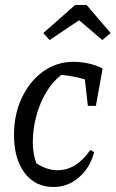

<svg xmlns="http://www.w3.org/2000/svg" viewBox="-20 -738 462 767"><path d="M194 9Q121 9 78.5 -47Q36 -103 36 -199Q36 -282 67.5 -348Q99 -414 152.5 -452.5Q206 -491 273 -491Q306 -491 337.5 -483.5Q369 -476 390 -464L363 -315H331L319 -421Q275 -434 225 -439Q189 -411 163.5 -367.5Q138 -324 124.5 -272.5Q111 -221 111 -170Q111 -125 125 -86Q167 -58 210 -58Q285 -58 341 -139L356 -130Q340 -68 295.5 -29.5Q251 9 194 9ZM326 -718 422 -606 389 -578 296 -657 178 -578 153 -606 280 -718Z"/></svg>

Font: Piazzolla
Style: Italic
Weight: 400
Italic angle: -11.3°
Designer: Juan Pablo del Peral
Foundry: Huerta Tipografica
Version: Version 1.330